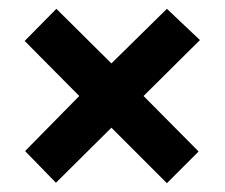

<svg xmlns="http://www.w3.org/2000/svg" viewBox="-20 -655 510 436"><path d="M359 -635 434 -564 306 -437 431 -311 359 -239 233 -365 107 -240 37 -312 160 -437 36 -562 108 -635 233 -511Z"/></svg>

Font: Noto Sans Kannada UI ExtraCondensed
Style: Bold
Weight: 700
Width: 2
Designer: Jelle Bosma - Monotype Design Team
Foundry: Monotype Imaging Inc.
Version: Version 2.005; ttfautohint (v1.8.4.7-5d5b)